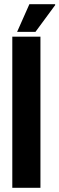

<svg xmlns="http://www.w3.org/2000/svg" viewBox="-20 -901 285 921"><path d="M39 0V-725H174V0ZM62 -748 121 -881H244L245 -877L150 -748Z"/></svg>

Font: Archivo ExtraCondensed ExtraBold
Style: Regular
Weight: 800
Width: 2
Designer: Hector Gatti
Foundry: Omnibus-Type
Version: Version 2.001